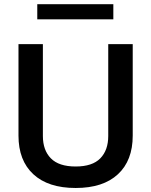

<svg xmlns="http://www.w3.org/2000/svg" viewBox="-20 -913 738 938"><path d="M508.8 -697.3H628.4V-250.5Q628.4 -128.9 556.2 -61.8Q483.9 5.4 349.6 5.4Q215.3 5.4 142.8 -61.8Q70.3 -128.9 70.3 -250.5V-697.3H189.5V-248.5Q189.5 -179.2 228.5 -139.4Q267.6 -99.6 349.6 -99.6Q431.2 -99.6 470 -139.4Q508.8 -179.2 508.8 -248.5ZM533.7 -892.6V-818.4H162.1V-892.6Z"/></svg>

Font: Estedad-FD SemiBold
Style: Regular
Weight: 600
Designer: Amin Abedi
Version: Version 7.3